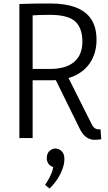

<svg xmlns="http://www.w3.org/2000/svg" viewBox="-20 -791 621 1100"><path d="M264 289 238 268Q249 253 259 235Q269 217 276 199Q283 181 285 166Q266 160 257 146Q248 132 248 116Q248 88 263.5 74Q279 60 297 60Q317 60 333 75Q349 90 349 121Q349 146 338.5 175.5Q328 205 309 234.5Q290 264 264 289ZM91 0V-768Q133 -770 177 -770.5Q221 -771 269 -771Q354 -771 413 -749Q472 -727 502.5 -681Q533 -635 533 -562Q533 -497 504 -444.5Q475 -392 417 -361.5Q359 -331 271 -331H127V-396H266Q358 -396 405 -436.5Q452 -477 452 -552Q452 -630 411 -668Q370 -706 265 -706Q238 -706 207 -705Q176 -704 150 -702L167 -719V0ZM283 -366 357 -375 504 -82Q512 -65 522 -57.5Q532 -50 548 -50Q550 -50 552 -50Q554 -50 556 -50L560 7Q552 8 542.5 9Q533 10 524 10Q495 10 474.5 -5Q454 -20 438 -51Z"/></svg>

Font: Yaldevi
Style: Regular
Weight: 400
Designer: Sol Matas, Rajitha Manaperi, Kosala Senevirathne
Foundry: Mooniak
Version: Version 1.100